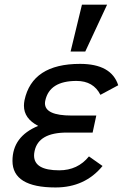

<svg xmlns="http://www.w3.org/2000/svg" viewBox="-20 -807 550 842"><path d="M223.6 15.1Q34.7 15.1 34.7 -101.6Q34.7 -208.5 147.5 -254.9Q85 -287.1 85 -343.3Q85 -354.5 87.4 -367.2Q121.1 -526.9 331.1 -526.9Q468.3 -526.9 498.5 -433.1L420.4 -391.1Q389.6 -452.1 315.4 -452.1Q197.3 -452.1 178.7 -366.2Q177.2 -359.9 177.2 -354Q177.2 -300.3 293.9 -300.3H402.3L386.2 -225.6H272.9Q148.9 -225.6 131.8 -145Q129.4 -134.3 129.4 -125Q129.4 -60.1 239.7 -60.1Q320.8 -60.1 370.1 -121.1L429.7 -79.1Q352.5 15.1 223.6 15.1ZM354 -581.1H289.6L339.4 -786.6H449.7Z"/></svg>

Font: Cadman
Style: Italic
Weight: 400
Italic angle: -12°
Designer: Paul James MIller
Foundry: High-Logic / Made with FontCreator
Version: Version 2.114;March 28, 2021;FontCreator 13.0.0.2683 64-bit